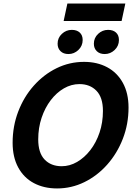

<svg xmlns="http://www.w3.org/2000/svg" viewBox="-20 -1049 767 1080"><path d="M51 -246Q51 -339 82.5 -421.5Q114 -504 170 -567Q226 -630 298.5 -665.5Q371 -701 453 -701Q526 -701 582.5 -671Q639 -641 671 -583Q703 -525 703 -444Q703 -351 671 -268.5Q639 -186 583 -123Q527 -60 454.5 -24.5Q382 11 301 11Q227 11 170.5 -19Q114 -49 82.5 -107Q51 -165 51 -246ZM195 -265Q195 -189 231 -151.5Q267 -114 327 -114Q372 -114 413.5 -138Q455 -162 488 -204.5Q521 -247 540 -303.5Q559 -360 559 -425Q559 -501 522.5 -538.5Q486 -576 427 -576Q381 -576 339.5 -552Q298 -528 265.5 -485.5Q233 -443 214 -386.5Q195 -330 195 -265ZM304 -803Q304 -836 328 -858.5Q352 -881 384 -881Q412 -881 428.5 -866Q445 -851 445 -824Q445 -791 421 -768Q397 -745 365 -745Q337 -745 320.5 -761Q304 -777 304 -803ZM508 -803Q508 -836 532 -858.5Q556 -881 588 -881Q616 -881 632.5 -866Q649 -851 649 -824Q649 -791 625 -768Q601 -745 569 -745Q541 -745 524.5 -761Q508 -777 508 -803ZM338 -931 359 -1029H685L664 -931Z"/></svg>

Font: Radio Canada SemiBold
Style: Italic
Weight: 600
Italic angle: -12°
Designer: Charles Daoud, Etienne Aubert Bonn, Alexandre Saumier Demers, Jacques Le Bailly
Foundry: Radio-Canada
Version: Version 2.104; ttfautohint (v1.8.4.7-5d5b);gftools[0.9.28.de